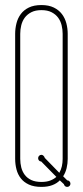

<svg xmlns="http://www.w3.org/2000/svg" viewBox="-20 -730 328 760"><path d="M246.1 -16.1Q251.5 -16.1 255.1 -12.2Q258.8 -8.3 258.8 -2.9Q258.8 2.4 255.1 6.1Q251.5 9.8 246.1 9.8Q240.7 9.8 237.3 6.6Q233.9 3.4 232.9 -1L216.8 -16.1Q205.1 -3.9 187 2.9Q168.9 9.8 144 9.8Q114.3 9.8 94.2 0.5Q74.2 -8.8 62.3 -24.2Q50.3 -39.6 45.2 -59.6Q40 -79.6 40 -101.1V-596.2Q40 -617.2 45.2 -637.7Q50.3 -658.2 62.3 -674.3Q74.2 -690.4 94.2 -700.2Q114.3 -710 144 -710Q172.9 -710 192.9 -700.2Q212.9 -690.4 225.1 -674.3Q237.3 -658.2 242.7 -637.7Q248 -617.2 248 -596.2V-101.1Q248 -82.5 243.7 -64.5Q239.3 -46.4 230 -32.2ZM214.8 -45.9Q221.7 -58.1 224.9 -72Q228 -85.9 228 -101.1V-596.2Q228 -613.3 223.9 -630.1Q219.7 -647 210 -660.2Q200.2 -673.3 184.1 -681.6Q168 -689.9 144 -689.9Q120.1 -689.9 104 -681.6Q87.9 -673.3 78.1 -660.2Q68.4 -647 64.2 -630.1Q60.1 -613.3 60.1 -596.2V-101.1Q60.1 -83.5 64.2 -67.1Q68.4 -50.8 78.1 -37.8Q87.9 -24.9 104 -17.3Q120.1 -9.8 144 -9.8Q164.6 -9.8 179 -15.4Q193.4 -21 203.1 -29.8L143.1 -90.8Q137.7 -90.8 134.3 -94.7Q130.9 -98.6 130.9 -104Q130.9 -109.4 134.8 -113.3Q138.7 -117.2 144 -117.2Q148.4 -117.2 152.3 -113.3Q156.2 -109.4 157.2 -105Z"/></svg>

Font: Wire One
Style: Regular
Weight: 400
Designer: Alexei Vanyashin, Gayaneh Bagdasaryan
Foundry: Cyreal Type Foundry
Version: Version 1.000